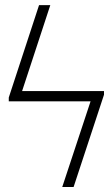

<svg xmlns="http://www.w3.org/2000/svg" viewBox="-20 -748 450 768"><path d="M181.2 -727.5 68.4 -383.8H396V-369.1L274.4 0H229L342.3 -342.8H15.1V-357.9L136.2 -727.5Z"/></svg>

Font: Inter Display Extra Light
Style: Regular
Weight: 200
Designer: Rasmus Andersson
Foundry: rsms
Version: Version 4.000;git-4fc901f